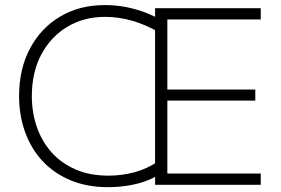

<svg xmlns="http://www.w3.org/2000/svg" viewBox="-20 -746 1134 775"><path d="M416.5 9.5Q331 9.5 264.2 -18.5Q197.5 -46.5 151.2 -96.5Q105 -146.5 81 -213.8Q57 -281 57 -358.5Q57 -467 100.8 -549.8Q144.5 -632.5 222.5 -679Q300.5 -725.5 402.5 -725.5Q452 -725.5 495 -716.2Q538 -707 572.8 -693Q607.5 -679 631 -665L625 -614Q566.5 -647.5 511.8 -662.8Q457 -678 404.5 -678Q319.5 -678 252.8 -638.5Q186 -599 147.2 -527Q108.5 -455 108.5 -358Q108.5 -291.5 128.8 -233.2Q149 -175 188.2 -131Q227.5 -87 285 -62Q342.5 -37 417.5 -37Q472 -37 523.2 -50.8Q574.5 -64.5 620 -96L626.5 -44Q597.5 -25 563 -13.2Q528.5 -1.5 491.2 4Q454 9.5 416.5 9.5ZM606 0Q606 -60.5 606 -116.2Q606 -172 606 -237.5V-475Q606 -541 606 -597Q606 -653 606 -713H1032.5V-667.5Q980.5 -667.5 920.8 -667.5Q861 -667.5 780 -667.5H629L655.5 -707Q655.5 -646.5 655.5 -590.5Q655.5 -534.5 655.5 -469V-244Q655.5 -179 655.5 -123.2Q655.5 -67.5 655.5 -7L630.5 -45.5H785Q854 -45.5 915 -45.5Q976 -45.5 1032.5 -45.5V0ZM645.5 -340V-384.5H788.5Q859.5 -384.5 911 -384.5Q962.5 -384.5 1010.5 -384.5V-340Q960 -340 908.5 -340Q857 -340 787.5 -340Z"/></svg>

Font: Commissioner Thin ExtraLight
Style: Regular
Weight: 250
Version: Version 1.000